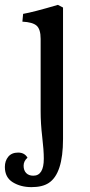

<svg xmlns="http://www.w3.org/2000/svg" viewBox="-42 -536 368 789"><path d="M125 -79V-376Q125 -416 108.5 -430.5Q92 -445 50 -447L53 -479Q94 -486 196 -516L217 -505V35Q217 178 158 216Q132 233 87.5 233Q43 233 10.5 213Q-22 193 -22 150Q-22 125 -8 108Q6 91 32.5 91Q59 91 71 112Q55 126 55 145Q55 164 65.5 175Q76 186 95 186Q138 186 138 116Q138 81 131.5 26.5Q125 -28 125 -79Z"/></svg>

Font: Cambo
Style: Regular
Weight: 400
Designer: Carolina Giovagnoli, Andres Torresi
Foundry: Carolina Giovagnoli, Andres Torresi
Version: Version 2.001